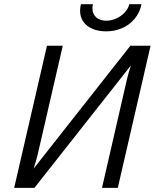

<svg xmlns="http://www.w3.org/2000/svg" viewBox="-20 -912 753 932"><path d="M368.7 -860.4Q368.7 -873.5 372.6 -891.6H431.2Q428.7 -880.4 428.7 -872.1Q428.7 -843.8 447.3 -827.6Q465.8 -811.5 495.6 -811.5Q520 -811.5 544.2 -822.3Q568.4 -833 585.4 -851.6Q602.5 -870.1 607.9 -891.6H667Q657.7 -849.1 632.6 -819.6Q607.4 -790 571.5 -774.9Q535.6 -759.8 495.1 -759.8Q458.5 -759.8 429.7 -771.7Q400.9 -783.7 384.8 -806.4Q368.7 -829.1 368.7 -860.4ZM710.9 -689.9 551.8 0H475.1L597.2 -531.2Q605 -563.5 615.7 -594.7L147 0H48.8L208 -689.9H284.7L162.6 -160.6Q159.2 -143.6 143.1 -93.3L612.8 -689.9Z"/></svg>

Font: Acari Sans
Style: Italic
Weight: 400
Italic angle: -13°
Designer: Alfredo Marco Pradil and Stefan Peev
Foundry: Hanken Design Co.
Version: Version 1.045;January 11, 2019;FontCreator 11.5.0.2425 64-bi